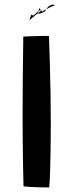

<svg xmlns="http://www.w3.org/2000/svg" viewBox="-20 -819 324 845"><path d="M196.5 6Q182.5 6 161.8 5.5Q141 5 120 4Q99 3 83.5 1Q82.5 -34.5 81.5 -87.5Q80.5 -140.5 80 -198.8Q79.5 -257 79.5 -307.5Q79.5 -381.5 80.2 -470.5Q81 -559.5 82.5 -658Q89 -658.5 103 -659Q117 -659.5 134 -660Q151 -660.5 167.5 -660.8Q184 -661 195.5 -661Q197.5 -602 199.5 -535.8Q201.5 -469.5 202.5 -404.2Q203.5 -339 203.5 -283Q203.5 -257 203.2 -223.8Q203 -190.5 202.5 -155.5Q202 -120.5 201.2 -88.2Q200.5 -56 199.2 -31.2Q198 -6.5 196.5 6ZM160 -771Q158.5 -776.5 157 -779.2Q155.5 -782 154.2 -782.2Q153 -782.5 152 -780.2Q151 -778 150 -773Q149 -770 143.2 -764.5Q137.5 -759 131.8 -754.8Q126 -750.5 125 -750Q121.5 -754 119.5 -754.2Q117.5 -754.5 116.2 -751.2Q115 -748 113.5 -742Q112 -736 109 -728Q110.5 -730.5 117.8 -737Q125 -743.5 136 -752.5Q147 -761.5 160 -771ZM221.5 -796Q219 -799 213.5 -798.8Q208 -798.5 201.5 -795.2Q195 -792 189.2 -786Q183.5 -780 179.5 -771.5Q175 -766.5 168.2 -763.8Q161.5 -761 156.2 -759.8Q151 -758.5 149 -759Q147 -765 149 -768.8Q151 -772.5 155 -773.5Q159 -774.5 162 -773Q165 -771.5 164.5 -767Q168 -770.5 183.2 -778.5Q198.5 -786.5 221.5 -796Z"/></svg>

Font: Grandstander Thin Medium
Style: Regular
Weight: 500
Version: Version 1.200